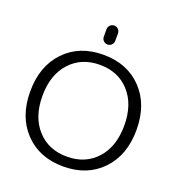

<svg xmlns="http://www.w3.org/2000/svg" viewBox="-163 -1092 1121 1212"><g transform="rotate(20 397.0 -486.0)"><path d="M358.4 -871.1V-919.9Q358.4 -936.5 369.6 -947.8Q380.9 -959 397 -959Q413.1 -959 424.3 -947.8Q435.5 -936.5 435.5 -919.9V-871.1Q435.5 -854.5 424.3 -843.3Q413.1 -832 397 -832Q380.9 -832 369.6 -843.3Q358.4 -854.5 358.4 -871.1ZM138.2 -115.2Q40 -217.8 40 -387.7Q40 -557.6 138.2 -660.2Q236.3 -762.7 397 -762.7Q557.6 -762.7 655.8 -660.2Q753.9 -557.6 753.9 -387.7Q753.9 -217.8 655.8 -115.2Q557.6 -12.7 397 -12.7Q236.3 -12.7 138.2 -115.2ZM197.8 -162.6Q273.4 -79.1 397.5 -79.1Q521.5 -79.1 596.7 -162.6Q671.9 -246.1 671.9 -387.2Q671.9 -528.3 596.7 -611.8Q521.5 -695.3 397.5 -695.3Q273.4 -695.3 197.8 -611.8Q122.1 -528.3 122.1 -387.2Q122.1 -246.1 197.8 -162.6Z"/></g></svg>

Font: Gen Jyuu Gothic Normal
Style: Regular
Weight: 300
Designer: [Source Han Sans]
Ryoko NISHIZUKA  (kana & ideographs); Paul D. Hunt (Latin, Greek & Cyrillic); Wenlong ZHANG  (bopomofo
Version: Version 1.002.20150607